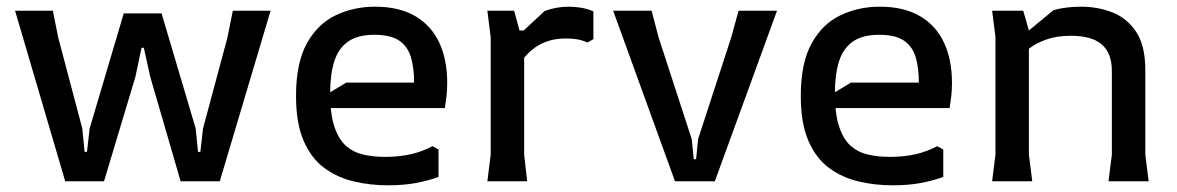

<svg xmlns="http://www.w3.org/2000/svg" viewBox="-20 -542 3520 574"><path d="M175 0 25 -510H138L154 -430L226 -158L233 -88H240L248 -158L350 -502H463L565 -158L572 -88H579L587 -158L660 -430L676 -510H789L637 0H520L429 -313L410 -399H403L385 -313L291 0Z M865 -255Q865 -354 897.5 -412.5Q930 -471 984 -496.5Q1038 -522 1101 -522Q1173 -522 1221 -494Q1269 -466 1293 -415Q1317 -364 1317 -294Q1317 -273 1315 -255.5Q1313 -238 1310 -219H925V-241L1015 -295H1218Q1218 -339 1208.5 -371Q1199 -403 1173.5 -420.5Q1148 -438 1099 -438Q1050 -438 1021 -418Q992 -398 979.5 -359Q967 -320 967 -263Q967 -201 980 -162.5Q993 -124 1015.5 -105Q1038 -86 1067.5 -79.5Q1097 -73 1131 -73Q1174 -73 1208.5 -81Q1243 -89 1273 -105L1291 -95V-13Q1261 -2 1224 5Q1187 12 1139 12Q1087 12 1038 0.5Q989 -11 950 -39.5Q911 -68 888 -120.5Q865 -173 865 -255Z M1437 0 1447 -80V-430L1437 -510H1517L1533 -451H1547V-80L1556 0ZM1516 -317V-423L1608 -509Q1643 -522 1680 -522Q1698 -522 1716.5 -519Q1735 -516 1754 -508V-425L1736 -415Q1718 -423 1701.5 -425Q1685 -427 1671 -427Q1618 -427 1579 -399.5Q1540 -372 1516 -317Z M1998 0 1813 -510H1928L1949 -430L2048 -126L2054 -66H2061L2067 -126L2166 -430L2188 -510H2303L2117 0Z M2374 -255Q2374 -354 2406.5 -412.5Q2439 -471 2493 -496.5Q2547 -522 2610 -522Q2682 -522 2730 -494Q2778 -466 2802 -415Q2826 -364 2826 -294Q2826 -273 2824 -255.5Q2822 -238 2819 -219H2434V-241L2524 -295H2727Q2727 -339 2717.5 -371Q2708 -403 2682.5 -420.5Q2657 -438 2608 -438Q2559 -438 2530 -418Q2501 -398 2488.5 -359Q2476 -320 2476 -263Q2476 -201 2489 -162.5Q2502 -124 2524.5 -105Q2547 -86 2576.5 -79.5Q2606 -73 2640 -73Q2683 -73 2717.5 -81Q2752 -89 2782 -105L2800 -95V-13Q2770 -2 2733 5Q2696 12 2648 12Q2596 12 2547 0.5Q2498 -11 2459 -39.5Q2420 -68 2397 -120.5Q2374 -173 2374 -255Z M3294 0 3304 -80V-330Q3304 -383 3274 -409Q3244 -435 3182 -435Q3139 -435 3108.5 -424Q3078 -413 3058 -398Q3038 -383 3027 -371V-427L3130 -512Q3149 -517 3169.5 -519.5Q3190 -522 3212 -522Q3262 -522 3305.5 -505Q3349 -488 3376.5 -447Q3404 -406 3404 -333V-80L3414 0ZM2946 0 2956 -80V-432L2946 -510H3039L3056 -451V-80L3066 0Z"/></svg>

Font: AR One Sans Medium
Style: Regular
Weight: 500
Designer: Niteesh Yadav
Foundry: Niteesh Yadav
Version: Version 1.001;gftools[0.9.33]